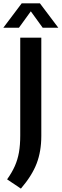

<svg xmlns="http://www.w3.org/2000/svg" viewBox="-55 -968 373 1162"><path d="M71.5 173.5 -12 117.5Q17.5 76 34.8 37Q52 -2 59.8 -46.2Q67.5 -90.5 67.5 -148V-740H195V-145.5Q195 -52.5 167 21Q139 94.5 71.5 173.5ZM-35 -800 76.5 -948H186.5L298 -800H203.5L131.5 -899.5L59.5 -800Z"/></svg>

Font: Encode Sans SmCnd SmBold
Style: Regular
Weight: 600
Width: 4
Designer: Multiple Designers
Foundry: Impallari Type
Version: Version 3.002; ttfautohint (v1.8.3) -l 8 -r 50 -G 200 -x 14 